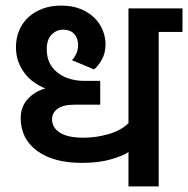

<svg xmlns="http://www.w3.org/2000/svg" viewBox="-20 -666 672 686"><path d="M439 -636H632V-552H547V0H439V-123Q422 -110 377.5 -97Q333 -84 273 -84Q171 -84 112.5 -127Q54 -170 54 -244Q54 -285 79.5 -312.5Q105 -340 142 -350Q122 -358 103 -371Q84 -384 69.5 -402.5Q55 -421 46 -444.5Q37 -468 37 -498Q37 -529 48 -556Q59 -583 80 -603Q101 -623 131 -634.5Q161 -646 199 -646Q238 -646 267.5 -634Q297 -622 317 -602.5Q337 -583 347 -558Q357 -533 357 -508Q357 -476 343.5 -452.5Q330 -429 316 -418L237 -451Q246 -460 252.5 -474Q259 -488 259 -505Q259 -530 245 -545Q231 -560 205 -560Q182 -560 164.5 -542.5Q147 -525 147 -490Q147 -437 185 -407Q223 -377 283 -377H338V-292H246Q206 -292 186 -277.5Q166 -263 166 -240Q166 -210 194 -192Q222 -174 278 -174Q324 -174 368.5 -187Q413 -200 439 -226Z"/></svg>

Font: Ek Mukta SemiBold
Style: Regular
Weight: 600
Designer: Girish Dalvi and Yashodeep Gholap
Foundry: Ek Type
Version: Version 2.538;PS 1.002;hotconv 16.6.51;makeotf.lib2.5.65220;